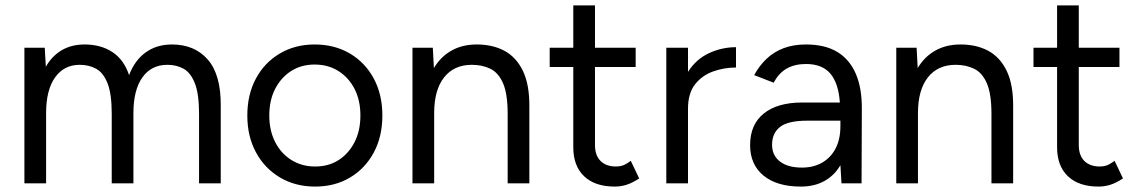

<svg xmlns="http://www.w3.org/2000/svg" viewBox="-20 -676 4191 708"><path d="M70 0V-500H145L149 -430Q172 -470 208 -491Q244 -512 292 -512Q352 -512 394.5 -484Q437 -456 456 -399Q477 -454 517.5 -483Q558 -512 614 -512Q698 -512 746.5 -456Q795 -400 794 -286V0H714V-256Q714 -330 698.5 -369Q683 -408 657 -422.5Q631 -437 597 -437Q538 -437 505 -390.5Q472 -344 472 -259V0H392V-256Q392 -330 376.5 -369Q361 -408 334.5 -422.5Q308 -437 274 -437Q216 -437 183 -390.5Q150 -344 150 -259V0Z M1142 12Q1069 12 1012.5 -21.5Q956 -55 924 -114Q892 -173 892 -250Q892 -327 923.5 -386Q955 -445 1011.5 -478.5Q1068 -512 1140 -512Q1214 -512 1270.5 -478.5Q1327 -445 1358.5 -386Q1390 -327 1390 -250Q1390 -173 1358.5 -114Q1327 -55 1271 -21.5Q1215 12 1142 12ZM1142 -62Q1192 -62 1229 -86Q1266 -110 1287.5 -152Q1309 -194 1309 -250Q1309 -306 1287.5 -348Q1266 -390 1228 -414Q1190 -438 1140 -438Q1091 -438 1053.5 -414Q1016 -390 994.5 -348Q973 -306 973 -250Q973 -195 994.5 -152.5Q1016 -110 1054.5 -86Q1093 -62 1142 -62Z M1501 0V-500H1576L1580 -425Q1605 -467 1645 -489.5Q1685 -512 1738 -512Q1797 -512 1840.5 -488.5Q1884 -465 1908.5 -414Q1933 -363 1932 -280V0H1852V-256Q1852 -330 1835 -369Q1818 -408 1788 -422.5Q1758 -437 1720 -437Q1654 -437 1617.5 -390.5Q1581 -344 1581 -259V0Z M2247 12Q2174 12 2134 -26Q2094 -64 2094 -133V-429H2007V-500H2094V-656H2174V-500H2324V-429H2174V-141Q2174 -103 2194.5 -82.5Q2215 -62 2252 -62Q2264 -62 2275.5 -65.5Q2287 -69 2306 -83L2337 -18Q2311 -1 2290 5.5Q2269 12 2247 12Z M2437 0V-500H2517V-411Q2547 -458 2594.5 -480Q2642 -502 2694 -502V-427Q2650 -427 2609.5 -412.5Q2569 -398 2543 -365Q2517 -332 2517 -275V0Z M2933 12Q2845 12 2795.5 -28.5Q2746 -69 2746 -141Q2746 -217 2796.5 -257.5Q2847 -298 2938 -298H3077Q3072 -369 3042 -404.5Q3012 -440 2952 -440Q2911 -440 2881.5 -423.5Q2852 -407 2833 -371L2761 -399Q2780 -434 2807 -459.5Q2834 -485 2870 -498.5Q2906 -512 2952 -512Q3022 -512 3067.5 -484.5Q3113 -457 3136 -403.5Q3159 -350 3158 -271L3157 0H3083L3079 -67Q3057 -29 3020 -8.5Q2983 12 2933 12ZM2937 -58Q2980 -58 3012 -76.5Q3044 -95 3061.5 -129Q3079 -163 3079 -211V-231H2956Q2886 -231 2856.5 -208Q2827 -185 2827 -142Q2827 -103 2856 -80.5Q2885 -58 2937 -58Z M3285 0V-500H3360L3364 -425Q3389 -467 3429 -489.5Q3469 -512 3522 -512Q3581 -512 3624.5 -488.5Q3668 -465 3692.5 -414Q3717 -363 3716 -280V0H3636V-256Q3636 -330 3619 -369Q3602 -408 3572 -422.5Q3542 -437 3504 -437Q3438 -437 3401.5 -390.5Q3365 -344 3365 -259V0Z M4031 12Q3958 12 3918 -26Q3878 -64 3878 -133V-429H3791V-500H3878V-656H3958V-500H4108V-429H3958V-141Q3958 -103 3978.5 -82.5Q3999 -62 4036 -62Q4048 -62 4059.5 -65.5Q4071 -69 4090 -83L4121 -18Q4095 -1 4074 5.5Q4053 12 4031 12Z"/></svg>

Font: Figtree
Style: Regular
Weight: 400
Designer: Erik Kennedy
Foundry: Erik Kennedy
Version: Version 2.002